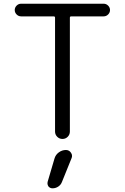

<svg xmlns="http://www.w3.org/2000/svg" viewBox="-20 -773 674 1037"><path d="M540 -684.6H365.2Q357.4 -684.6 357.4 -677.7V-62.5Q357.4 -45.9 345.7 -34.2Q334 -22.5 317.4 -22.5Q300.8 -22.5 289.1 -34.2Q277.3 -45.9 277.3 -62.5V-677.7Q277.3 -684.6 269.5 -684.6H93.8Q80.1 -684.6 69.8 -694.8Q59.6 -705.1 59.6 -718.8Q59.6 -732.4 69.8 -742.7Q80.1 -752.9 93.8 -752.9H540Q553.7 -752.9 564 -742.7Q574.2 -732.4 574.2 -718.8Q574.2 -705.1 564 -694.8Q553.7 -684.6 540 -684.6ZM274.4 83Q280.3 62.5 297.9 49.8Q315.4 37.1 335.9 37.1Q353.5 37.1 363.3 51.8Q369.1 59.6 369.1 69.3Q369.1 75.2 366.2 82L314.5 210Q308.6 225.6 294.4 234.9Q280.3 244.1 263.7 244.1Q250 244.1 241.2 233.4Q236.3 225.6 236.3 216.8Q236.3 212.9 237.3 209Z"/></svg>

Font: Gen Jyuu Gothic P Normal
Style: Regular
Weight: 300
Designer: [Source Han Sans]
Ryoko NISHIZUKA  (kana & ideographs); Paul D. Hunt (Latin, Greek & Cyrillic); Wenlong ZHANG  (bopomofo
Version: Version 1.002.20150607